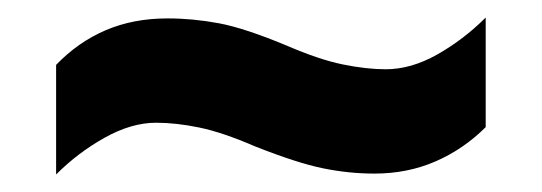

<svg xmlns="http://www.w3.org/2000/svg" viewBox="-20 -462 618 219"><path d="M271 -295Q234 -311 207.5 -316.5Q181 -322 158 -322Q130 -322 99.5 -305Q69 -288 44 -263V-388Q69 -414 100.5 -427.5Q132 -441 171 -441Q200 -441 229.5 -435.5Q259 -430 307 -410Q344 -394 371 -388.5Q398 -383 420 -383Q449 -383 479 -400Q509 -417 534 -442V-317Q509 -292 477 -278Q445 -264 407 -264Q378 -264 348.5 -270Q319 -276 271 -295Z"/></svg>

Font: Noto Sans Hebrew ExtraBold
Style: Regular
Weight: 800
Designer: Monotype Design Team
Foundry: Monotype Imaging Inc.
Version: Version 2.003